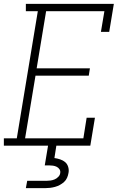

<svg xmlns="http://www.w3.org/2000/svg" viewBox="-27 -755 647 995"><path d="M-7 0V-38H60L169 -697H107V-735H563L539 -590H496L514 -697H212L163 -401H439L433 -363H157L103 -38H405L422 -145H465L441 0ZM107 220 114 182H214Q224 182 235 180.5Q246 179 256.5 174.5Q267 170 275.5 161Q284 152 285 142Q287 131 281.5 122.5Q276 114 267 109.5Q258 105 247.5 103.5Q237 102 227 102H205L222 0H265L255 64Q270 66 285 71Q300 76 311 85.5Q322 95 326.5 110.5Q331 126 328 141Q326 154 320.5 166.5Q315 179 305 188Q295 197 283 203.5Q271 210 258 213.5Q245 217 232.5 218.5Q220 220 207 220Z"/></svg>

Font: Iosevka Slab XLtEx
Style: Italic
Weight: 200
Width: 7
Italic angle: -9°
Monospace: yes
Designer: Belleve Invis
Foundry: Belleve Invis
Version: Version 11.1.0; ttfautohint (v1.8.3)